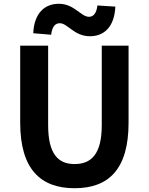

<svg xmlns="http://www.w3.org/2000/svg" viewBox="-20 -983 788 1017"><path d="M375 14C556 14 661 -87 661 -333V-741H519V-320C519 -166 463 -114 375 -114C289 -114 235 -166 235 -320V-741H87V-333C87 -87 195 14 375 14ZM456 -791C531 -791 586 -840 591 -948L496 -954C491 -911 474 -894 451 -894C409 -894 373 -963 292 -963C216 -963 161 -913 156 -807L251 -799C256 -843 273 -860 297 -860C338 -860 373 -791 456 -791Z"/></svg>

Font: Source Han Sans JP
Style: Bold
Weight: 700
Designer: Ryoko NISHIZUKA 西塚涼子 (kana, bopomofo & ideographs); Paul D. Hunt (Latin, Greek & Cyrillic); Sandoll Communications 산돌커뮤니
Foundry: Adobe
Version: Version 2.002;hotconv 1.0.116;makeotfexe 2.5.65601